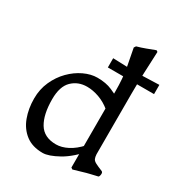

<svg xmlns="http://www.w3.org/2000/svg" viewBox="-191 -940 1009 1080"><g transform="rotate(30 314.0 -400.5)"><path d="M322 -650 472 -645 622 -650V-590H322ZM50 -232Q50 -292 73 -343Q96 -394 133 -431.5Q170 -469 214.5 -490Q259 -511 301 -511Q357 -511 396.5 -493.5Q436 -476 455 -465L430 -380Q395 -409 354.5 -423.5Q314 -438 276 -438Q218 -438 179 -400Q140 -362 140 -279Q140 -180 173.5 -124.5Q207 -69 285 -69Q321 -69 360 -89Q399 -109 436 -150L475 -140Q408 -60 345 -25Q282 10 244 10Q177 10 134 -23Q91 -56 70.5 -111Q50 -166 50 -232ZM392 -760 400 -772Q429 -780 455.5 -790Q482 -800 511 -811L520 -805Q517 -736 514 -667.5Q511 -599 511 -530V-135Q512 -118 516.5 -107.5Q521 -97 536 -89Q551 -81 583 -68Q592 -64 590 -49Q588 -34 582 -32Q576 -31 562.5 -27.5Q549 -24 535 -21Q521 -18 515 -16L436 7L426 0V-495Q426 -578 414.5 -642.5Q403 -707 392 -760Z"/></g></svg>

Font: Anvers
Style: Regular
Weight: 400
Designer: Ishtar van Looy
Version: Version 1.000